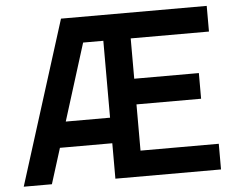

<svg xmlns="http://www.w3.org/2000/svg" viewBox="-51 -781 1041 842"><g transform="rotate(-5 469.0 -360.0)"><path d="M20 0H144L193 -156H423.5V0H888.5V-113H544V-316.5H828.5V-429.5H544V-607H888.5V-720H247ZM228.5 -268.5 334.5 -607H423.5V-268.5Z"/></g></svg>

Font: Eudonet
Style: Bold
Weight: 700
Designer: Mikhail Sharanda
Foundry: Mikhail Sharanda
Version: Version 4.503;Glyphs 3.1.2 (3151)